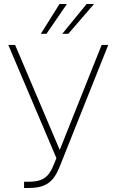

<svg xmlns="http://www.w3.org/2000/svg" viewBox="-20 -932 584 962"><path d="M100.6 -21.5H123Q159.2 -21.5 182.4 -29.8Q205.6 -38.1 221.2 -56.6Q236.8 -75.2 250 -108.4L262.7 -139.6L21.5 -707H55.7L279.3 -180.7L489.3 -707H522.5L279.3 -97.7Q263.7 -58.1 244.4 -35.2Q225.1 -12.2 196.8 -1.2Q168.5 9.8 125 9.8H100.6ZM414.1 -912.1H451.2L322.3 -762.7H292ZM278.3 -912.1H315.4L212.9 -762.7H184.6Z"/></svg>

Font: Pretendard Thin
Style: Regular
Weight: 100
Designer: Base glyphs from Inter by Rasmus Andersson; Hangeul glyphs from Noto Sans CJK(Source Han Sans) by Jang Soo-young and Kan
Foundry: Kil Hyung-jin
Version: Version 1.309